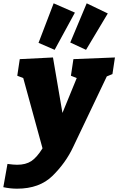

<svg xmlns="http://www.w3.org/2000/svg" viewBox="-79 -891 712 1156"><path d="M613 -545 598 -445 564 -431 361 -5Q317 89 238 167Q159 245 24 245Q-17 245 -59 236L-34 96Q3 101 24 101Q76 101 109.5 79Q143 57 177 2L61 -421L25 -435L40 -535L240 -545L297 -211L383 -421L348 -435L363 -535ZM372 -815 250 -591 153 -633 244 -871ZM570 -810 439 -591 344 -635 443 -871Z"/></svg>

Font: Bitter Pro Black
Style: Italic
Weight: 900
Italic angle: -9°
Designer: Sol Matas, and Bitter project Authors
Foundry: Sol Matas
Version: Version 1.010